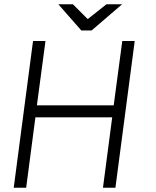

<svg xmlns="http://www.w3.org/2000/svg" viewBox="-20 -875 727 895"><path d="M134 -684H192L152 -384H510L550 -684H608L518 0H460L503 -328H145L102 0H44ZM320 -855 389 -786 476 -855H549L407 -733H359L252 -855Z"/></svg>

Font: Bellota Text
Style: Italic
Weight: 400
Italic angle: -7.5°
Designer: Kemie Guaida
Foundry: Kemie Guaida
Version: Version 4.001